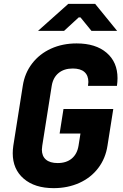

<svg xmlns="http://www.w3.org/2000/svg" viewBox="-20 -965 640 995"><path d="M46 -171Q46 -189 49 -210L98 -520Q108 -586 146.5 -636Q185 -686 244.5 -713Q304 -740 377 -740Q476 -740 532.5 -691.5Q589 -643 589 -560Q589 -541 586 -520H436Q438 -534 438 -540Q438 -574 417.5 -592Q397 -610 357 -610Q312 -610 283.5 -586.5Q255 -563 248 -520L199 -210Q197 -196 197 -190Q197 -156 218 -138Q239 -120 279 -120Q324 -120 352 -143.5Q380 -167 387 -210L397 -273H289L309 -400H567L537 -210Q527 -144 489 -94Q451 -44 391 -17Q331 10 258 10Q160 10 103 -39Q46 -88 46 -171ZM312 -805H177L334 -945H473L587 -805H454L397 -875H388Z"/></svg>

Font: JetBrains Mono Extra Bold
Style: Italic
Weight: 800
Italic angle: -9°
Monospace: yes
Designer: Philipp Nurullin, Konstantin Bulenkov
Foundry: JetBrains
Version: 2.002